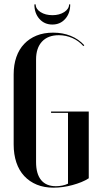

<svg xmlns="http://www.w3.org/2000/svg" viewBox="-20 -859 470 888"><path d="M43.2 -515V-190.8Q43.2 -144.8 55.6 -107.8Q68 -70.8 92.1 -44.9Q116.2 -19 150.2 -5Q184.2 9 227.8 9Q248.8 9 271.1 5.9Q293.5 2.8 315.2 -3.1Q337 -9 356.5 -16.9Q376 -24.8 390.5 -34.5V-343H216.2V-337H294.5V-9.5Q283.2 -3.8 268.1 -0.8Q253 2.2 238.5 2.2Q193.8 2.2 170.2 -26.2Q146.8 -54.8 146.8 -109.5V-584Q146.8 -637 174.2 -666.6Q201.8 -696.2 252 -696.2Q284.8 -696.2 314.6 -683.1Q344.5 -670 365.5 -645.8L369.8 -649.8Q343.5 -678.5 306.9 -693.2Q270.2 -708 226 -708Q182.5 -708 149 -694.4Q115.5 -680.8 91.8 -655.8Q68 -630.8 55.6 -595.1Q43.2 -559.5 43.2 -515ZM299.5 -838.8H304.8Q304.8 -797.5 281.6 -771.5Q258.5 -745.5 222 -745.5Q185.5 -745.5 162.3 -771.6Q139 -797.7 139 -838.8H145Q145 -817.5 167.5 -803.1Q190 -788.8 222.7 -788.8Q254.5 -788.8 277 -803.2Q299.5 -817.8 299.5 -838.8Z"/></svg>

Font: Moniqa Black
Style: Regular
Weight: 900
Designer: Rajesh Rajput
Foundry: Rajesh Rajput
Version: Version 1.000